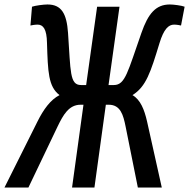

<svg xmlns="http://www.w3.org/2000/svg" viewBox="-55 -808 845 858"><path d="M267 30H367L418 -340H431C484 -340 496 -293 506 -244L561 30H668L602 -266C590 -318 573 -362 537 -383C598 -421 618 -485 658 -616C677 -678 698 -698 723 -698C735 -698 750 -695 754 -694L770 -778C758 -783 721 -788 704 -788C641 -788 607 -747 577 -661C516 -488 505 -428 454 -428H430L479 -778H379L330 -428H307C256 -428 261 -488 249 -661C243 -747 220 -788 157 -788C140 -788 102 -783 88 -778L81 -694C85 -695 101 -698 113 -698C138 -698 154 -678 155 -616C159 -486 161 -421 211 -383C170 -362 139 -318 113 -266L-35 30H72L203 -244C227 -293 252 -340 305 -340H318Z"/></svg>

Font: Smiley Sans Oblique
Style: Regular
Weight: 400
Italic angle: -8°
Designer: oooooohmygosh, Nagisa Chen, Janine Sui, Heda Shi, Jian Li
Foundry: atelierAnchor
Version: Version 2.0.1